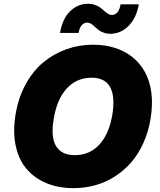

<svg xmlns="http://www.w3.org/2000/svg" viewBox="-20 -970 835 1000"><path d="M764.2 -350.9Q752.5 -281.2 725.5 -222.5Q698.5 -163.7 660.7 -121.3Q622.9 -78.8 575.3 -49Q527.7 -19.2 473.9 -4.6Q420.1 9.9 362.2 9.9Q285.2 9.9 223 -15.6Q160.9 -41.2 119.5 -88.8Q78.1 -136.4 62.1 -209.7Q46.2 -283 61.1 -373.6Q75.3 -460.6 113.1 -530.2Q150.9 -599.8 204.9 -644.7Q258.9 -689.6 325.3 -713.4Q391.7 -737.2 464.5 -737.2Q525.6 -737.2 577.6 -720.9Q629.6 -704.5 669.6 -672.8Q709.5 -641 735.1 -594.3Q760.7 -547.6 768.5 -486.5Q776.3 -425.4 764.2 -350.9ZM565.3 -373.6Q580.3 -468 553.3 -516.7Q526.3 -565.3 457.4 -565.3Q378.9 -565.3 327.4 -508.9Q275.9 -452.4 259.9 -350.9Q243.3 -257.1 271.7 -209.5Q300.1 -161.9 369.3 -161.9Q446.7 -161.9 497.5 -217Q548.3 -272 565.3 -373.6ZM389.2 -798.3H292.6Q305 -872.2 345 -911.2Q384.9 -950.3 437.5 -950.3Q458.1 -950.3 475.1 -944.2Q492.2 -938.2 503.4 -929.7Q514.6 -921.2 523.8 -912.6Q533 -904.1 542.4 -898.1Q551.8 -892 561.1 -892Q598.7 -892 608 -947.4H703.1Q689.6 -874.6 649.5 -834.9Q609.4 -795.1 556.8 -794Q536.2 -794 519.5 -800.1Q502.8 -806.1 492.2 -814.6Q481.5 -823.2 472.7 -831.7Q463.8 -840.2 454.2 -846.2Q444.6 -852.3 434.7 -852.3Q417.3 -852.3 405.4 -838.4Q393.5 -824.6 389.2 -798.3Z"/></svg>

Font: Karasuma Gothic
Style: Italic
Weight: 900
Italic angle: -9.39999°
Designer: Rasmus Andersson / Ryoko Nishizuka
Foundry: Genbu
Version: Version 1.00